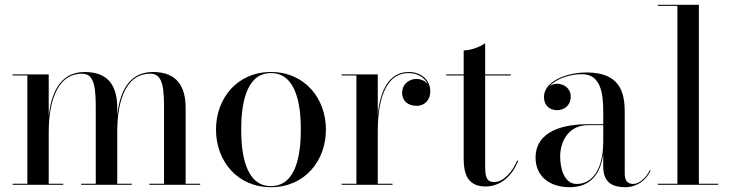

<svg xmlns="http://www.w3.org/2000/svg" viewBox="-20 -770 3045 800"><path d="M32.5 -4.5V0H243.5V-4.5H183V-223.5C183 -311.5 203.5 -463 322.5 -463C378 -463 379 -392 379 -308V-4.5H318V0H529V-4.5H468.5V-223.5C468.5 -311.5 487.5 -463 607 -463C662.5 -463 663.5 -392 663.5 -308V-4.5H602.5V0H814V-4.5H753.5V-319C753.5 -406 721 -470 617 -470C510.5 -470 478 -376 468.5 -290V-319C468.5 -406 437 -470 332.5 -470C225.5 -470 192.5 -373.5 183 -286.5V-460H32.5V-455.5H94V-4.5Z M880 -230C880 -100 968 10 1109 10C1250 10 1338 -100 1338 -230C1338 -360 1250 -470 1109 -470C968 -470 880 -360 880 -230ZM985 -230C985 -324 1000.5 -465.5 1109 -465.5C1218 -465.5 1233.5 -324 1233.5 -230C1233.5 -136 1218 5.5 1109 5.5C1000.5 5.5 985 -136 985 -230Z M1403.5 -4.5V0H1615.5V-4.5H1554V-222C1554 -341.5 1581 -465.5 1683 -465.5C1721.5 -465.5 1750 -446 1762 -419.5C1752 -432.5 1735 -441 1715 -441C1686.5 -441 1655.5 -421.5 1655.5 -382C1655.5 -352 1678 -329 1715.5 -329C1751.5 -329 1773 -355.5 1773 -389.5C1773 -432.5 1739 -470 1683.5 -470C1598 -470 1564 -389 1554 -292V-460H1403.5V-455.5H1465V-4.5Z M2139 -99.5 2135 -101C2115.5 -54 2077 -11.5 2040 -11.5C2012.5 -11.5 2001.5 -24.5 2001.5 -74.5V-455.5H2108.5V-460H2001.5V-590C1981.5 -575 1942 -560 1912 -560V-460H1839.5V-455.5H1912V-111C1912 -56 1921.5 7 2003.5 7C2065 7 2114.5 -37 2139 -99.5Z M2431 -252.5C2289 -252.5 2211.5 -202.5 2211.5 -113.5C2211.5 -37.5 2267.5 10 2354 10C2439 10 2482 -43.5 2493.5 -128.5V-75.5C2493.5 -5 2538 10 2585 10C2633.5 10 2673 -19 2690.5 -59L2688 -62.5C2672.5 -27 2641 -3.5 2618.5 -3.5C2590 -3.5 2583 -23.5 2583 -47.5V-304.5C2583 -385.5 2562.5 -468 2425 -468C2334 -468 2246.5 -428 2246.5 -366C2246.5 -330 2270.5 -311 2301 -311C2328.5 -311 2358 -328 2358 -368C2358 -402 2329.5 -421 2301 -421C2290 -421 2279.5 -417.5 2270 -411C2298.5 -442.5 2354 -461 2405 -461C2485 -461 2493.5 -376.5 2493.5 -304.5V-252.5ZM2383 -3.5C2330.5 -3.5 2314 -68.5 2314 -118.5C2314 -173 2343 -248.5 2431 -248.5H2493.5V-181C2493.5 -55.5 2442 -3.5 2383 -3.5Z M2721 -4.5V0H2972.5V-4.5H2892V-750H2721V-745.5H2802.5V-4.5Z"/></svg>

Font: Bodoni* 36pt
Style: Regular
Weight: 400
Version: Version 2.3